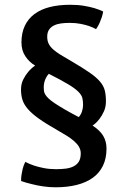

<svg xmlns="http://www.w3.org/2000/svg" viewBox="-20 -691 540 808"><path d="M86.4 -9.8Q103 -1 123.5 5.9Q141.1 11.7 164.8 16.4Q188.5 21 216.3 21Q237.8 21 256.8 18.6Q275.9 16.1 289.8 9Q303.7 2 311.8 -11Q319.8 -23.9 319.8 -45.4Q319.8 -60.1 312.7 -72.5Q305.7 -85 292.7 -96.4Q279.8 -107.9 261.5 -119.4Q243.2 -130.9 220.7 -143.6Q173.3 -170.4 143.6 -191.7Q113.8 -212.9 97.2 -232.2Q80.6 -251.5 74.5 -271Q68.4 -290.5 68.4 -314Q68.4 -337.4 77.6 -356Q86.9 -374.5 98.1 -387.7Q110.8 -403.3 127.9 -415Q103.5 -429.2 86.9 -453.9Q70.3 -478.5 70.3 -512.2Q70.3 -552.7 84.5 -582.5Q98.6 -612.3 125.2 -632.1Q151.9 -651.9 189.7 -661.4Q227.5 -670.9 274.9 -670.9Q307.6 -670.9 333.5 -666.5Q359.4 -662.1 377.4 -656.7Q398.4 -650.4 414.1 -642.6Q412.6 -631.8 408.7 -619.6Q405.3 -609.4 399.7 -595.9Q394 -582.5 384.3 -568.4Q371.1 -575.7 354.5 -581.5Q340.3 -586.4 319.6 -590.6Q298.8 -594.7 272.5 -594.7Q252.9 -594.7 235.8 -592.3Q218.8 -589.8 206.1 -583.3Q193.4 -576.7 186 -565.4Q178.7 -554.2 178.7 -536.6Q178.7 -519.5 184.8 -507.1Q190.9 -494.6 203.4 -483.4Q215.8 -472.2 234.4 -460.7Q252.9 -449.2 277.8 -435.1Q327.1 -406.2 356.4 -386Q385.7 -365.7 401.1 -347.4Q416.5 -329.1 421.1 -309.8Q425.8 -290.5 425.8 -264.6Q425.8 -241.2 417.5 -222.7Q409.2 -204.1 398.9 -190.9Q388.7 -177.7 379.9 -170.4Q371.1 -163.1 369.6 -162.6Q400.9 -142.1 414.6 -118.9Q428.2 -95.7 428.2 -65.9Q428.2 -24.4 413.3 6.3Q398.4 37.1 370.6 57.1Q342.8 77.1 303 87.2Q263.2 97.2 213.9 97.2Q187 97.2 161.1 93.3Q135.3 89.4 114.7 84Q90.8 78.6 68.8 70.8Q68.4 59.6 70.3 46.4Q71.8 35.2 75.2 20.5Q78.6 5.9 86.4 -9.8ZM164.1 -323.7Q164.1 -315.4 165 -308.1Q166 -300.8 170.7 -293Q175.3 -285.2 184.6 -276.4Q193.8 -267.6 210.2 -256.6Q226.6 -245.6 251.2 -231.2Q275.9 -216.8 311.5 -198.2Q320.3 -208 325 -221.9Q329.6 -235.8 329.6 -250Q329.6 -266.6 326.4 -279.1Q323.2 -291.5 309.3 -305.4Q295.4 -319.3 266.4 -336.7Q237.3 -354 185.5 -380.4Q175.8 -370.1 169.9 -355.2Q164.1 -340.3 164.1 -323.7Z"/></svg>

Font: Basic
Style: Regular
Weight: 400
Designer: Magnus Gaarde
Foundry: Magnus Gaarde
Version: Version 1.003; ttfautohint (v1.1) -l 6 -r 16 -G 0 -x 16 -D l